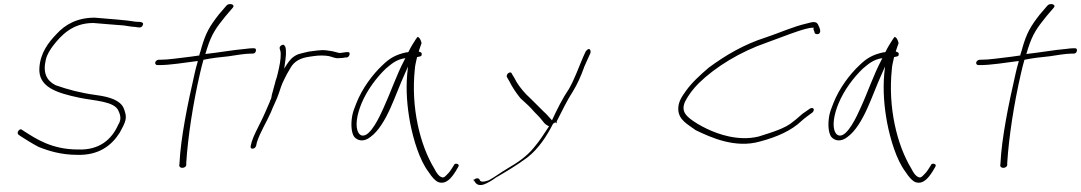

<svg xmlns="http://www.w3.org/2000/svg" viewBox="-20 -740 5265 935"><path d="M69 -85 80 -77C105 -61 135 -42 167 -25C216 -5 279 14 354 14C461 18 524 -32 563 -94C572 -111 587 -136 591 -155C596 -178 589 -195 582 -214C565 -251 516 -268 449 -277C374 -287 310 -304 251 -325C207 -347 188 -385 203 -449C209 -475 224 -498 239 -518C278 -568 333 -628 434 -628H435C478 -624 546 -619 583 -616C599 -614 623 -609 637 -609H638C652 -607 669 -601 675 -617C684 -633 662 -634 644 -634H643C591 -643 518 -647 441 -654C354 -654 296 -619 256 -575C215 -533 177 -482 172 -412C164 -317 253 -288 367 -264C437 -249 538 -248 557 -200C563 -187 569 -172 565 -154C564 -148 560 -139 555 -131C524 -62 465 -8 360 -12C230 -12 153 -66 99 -100L87 -108C77 -118 59 -95 69 -85ZM80 -82H81ZM584 -219Z M736 -436C734 -429 740 -423 746 -423H754C809 -423 872 -434 943 -443L942 -437C937 -420 932 -402 928 -383C894 -235 860 -69 854 56L853 66C854 83 886 80 887 63V53C895 -74 920 -236 954 -383C959 -404 964 -426 970 -446L971 -449C1010 -457 1053 -462 1094 -466C1127 -471 1173 -479 1202 -479H1211C1219 -479 1224 -484 1226 -491C1228 -500 1225 -505 1217 -505H1208C1202 -505 1189 -504 1167 -501H1166C1118 -497 1044 -484 980 -477L982 -483C984 -490 986 -497 988 -503C1011 -575 1032 -604 1078 -661L1114 -703C1127 -719 1095 -727 1083 -713L1046 -670C1001 -612 982 -581 960 -504V-503C957 -494 955 -485 951 -474V-470C939 -468 922 -466 909 -464C855 -458 802 -449 759 -449H752C745 -449 737 -442 736 -436Z M1295 -247C1280 -213 1266 -178 1249 -145C1234 -113 1215 -80 1206 -50L1201 -30C1199 -22 1202 -16 1208 -16C1218 -16 1223 -20 1227 -29L1231 -47C1247 -97 1278 -145 1299 -193C1311 -225 1329 -257 1338 -286C1345 -308 1353 -332 1363 -351L1377 -379L1395 -410C1413 -442 1444 -458 1488 -464L1509 -467C1535 -471 1563 -470 1580 -467C1598 -464 1612 -454 1631 -457H1632C1641 -457 1655 -458 1661 -460H1669C1684 -463 1689 -490 1672 -486H1665C1656 -484 1646 -484 1637 -482H1636C1631 -482 1628 -483 1624 -484L1609 -488C1602 -490 1596 -491 1589 -492L1568 -495C1541 -498 1512 -492 1485 -489L1459 -483C1449 -480 1437 -478 1428 -474C1404 -463 1391 -448 1376 -425L1364 -406L1367 -427C1372 -462 1376 -491 1369 -514H1367C1364 -532 1338 -516 1342 -504C1343 -496 1347 -492 1347 -479C1348 -451 1341 -418 1333 -384C1330 -370 1326 -357 1322 -346C1318 -327 1312 -312 1309 -297L1304 -279C1303 -273 1301 -256 1296 -252ZM1297 -188Z M1695 -175C1688 -135 1691 -95 1704 -75C1721 -53 1753 -48 1784 -73C1823 -101 1855 -156 1880 -211C1905 -266 1926 -325 1951 -380L1967 -416L1963 -379C1956 -297 1963 -219 1977 -143C1993 -60 2023 39 2066 96C2085 125 2100 141 2115 147C2152 160 2179 126 2199 94L2212 72C2221 58 2197 53 2192 61V62L2178 84C2170 97 2160 108 2151 116C2143 125 2135 126 2129 122C2117 118 2106 103 2095 81C2024 -36 1981 -218 2000 -402C2001 -421 2006 -438 2009 -453L2011 -462C2021 -464 2032 -465 2033 -471V-472C2036 -481 2032 -486 2019 -489C2024 -506 2029 -518 2033 -530C2027 -555 2017 -561 2013 -560C2012 -559 2010 -556 2005 -549C1998 -539 1977 -505 1969 -487C1966 -485 1961 -485 1958 -485C1904 -473 1876 -455 1842 -422C1795 -378 1744 -310 1716 -239C1706 -215 1698 -193 1695 -175ZM1740 -235C1767 -301 1814 -363 1859 -406C1886 -428 1908 -450 1954 -457L1948 -445C1911 -375 1883 -291 1848 -215C1832 -179 1784 -72 1743 -80C1737 -81 1730 -86 1726 -93C1707 -124 1719 -184 1740 -235ZM2199 94Z M2284 131 2289 140C2297 155 2308 166 2334 159C2352 153 2378 138 2393 126C2446 95 2497 65 2548 27C2601 -14 2643 -77 2674 -139L2675 -138C2681 -143 2685 -147 2691 -139V-146V-149C2716 -198 2743 -254 2770 -295C2792 -331 2808 -367 2824 -411V-412L2844 -457L2855 -481C2858 -490 2855 -500 2849 -501C2842 -503 2833 -491 2831 -487L2820 -463C2797 -410 2778 -354 2750 -306C2721 -264 2693 -208 2668 -154C2658 -164 2653 -172 2640 -185C2632 -193 2621 -202 2611 -213L2579 -245C2569 -256 2556 -267 2542 -281C2517 -308 2498 -333 2484 -362L2473 -380C2468 -398 2441 -379 2449 -364L2460 -345C2475 -315 2491 -291 2514 -262L2552 -227C2563 -217 2573 -205 2583 -194C2593 -184 2602 -175 2610 -166C2628 -146 2630 -135 2654 -125L2653 -124C2628 -86 2608 -54 2579 -20C2543 24 2498 53 2452 80C2418 100 2390 122 2360 138C2350 141 2327 150 2318 140L2314 132C2304 122 2280 134 2288 147ZM2338 175H2339ZM2360 138V139ZM2514 -262 2515 -263ZM2610 -166 2611 -167ZM2639 -184 2640 -185ZM2855 -481Z M3283 -207C3285 -155 3329 -135 3368 -106C3441 -71 3560 -16 3681 -51C3765 -73 3835 -105 3882 -150C3899 -166 3918 -178 3936 -192C3940 -195 3942 -199 3943 -204C3944 -210 3940 -214 3934 -214C3930 -214 3927 -213 3924 -211C3912 -203 3900 -194 3888 -186C3873 -174 3862 -162 3844 -149C3805 -114 3736 -95 3674 -75C3624 -63 3574 -66 3528 -76C3454 -92 3382 -130 3343 -160C3321 -178 3296 -199 3316 -245C3333 -278 3356 -308 3383 -335C3464 -414 3584 -488 3715 -533C3763 -550 3815 -571 3860 -586C3884 -594 3917 -605 3938 -605H3943L3941 -598C3944 -592 3946 -585 3948 -578C3952 -573 3961 -573 3967 -575C3982 -583 3970 -608 3966 -615C3959 -636 3943 -636 3910 -626C3840 -610 3777 -580 3707 -557C3601 -523 3512 -470 3432 -411C3391 -376 3349 -338 3320 -297C3299 -268 3282 -242 3283 -207ZM3367 -106H3368ZM3580 -40H3582ZM3888 -186H3889ZM3912 -203Z M4018 -175C4011 -135 4014 -95 4027 -75C4044 -53 4076 -48 4107 -73C4146 -101 4178 -156 4203 -211C4228 -266 4249 -325 4274 -380L4290 -416L4286 -379C4279 -297 4286 -219 4300 -143C4316 -60 4346 39 4389 96C4408 125 4423 141 4438 147C4475 160 4502 126 4522 94L4535 72C4544 58 4520 53 4515 61V62L4501 84C4493 97 4483 108 4474 116C4466 125 4458 126 4452 122C4440 118 4429 103 4418 81C4347 -36 4304 -218 4323 -402C4324 -421 4329 -438 4332 -453L4334 -462C4344 -464 4355 -465 4356 -471V-472C4359 -481 4355 -486 4342 -489C4347 -506 4352 -518 4356 -530C4350 -555 4340 -561 4336 -560C4335 -559 4333 -556 4328 -549C4321 -539 4300 -505 4292 -487C4289 -485 4284 -485 4281 -485C4227 -473 4199 -455 4165 -422C4118 -378 4067 -310 4039 -239C4029 -215 4021 -193 4018 -175ZM4063 -235C4090 -301 4137 -363 4182 -406C4209 -428 4231 -450 4277 -457L4271 -445C4234 -375 4206 -291 4171 -215C4155 -179 4107 -72 4066 -80C4060 -81 4053 -86 4049 -93C4030 -124 4042 -184 4063 -235ZM4522 94Z M4734 -436C4732 -429 4738 -423 4744 -423H4752C4807 -423 4870 -434 4941 -443L4940 -437C4935 -420 4930 -402 4926 -383C4892 -235 4858 -69 4852 56L4851 66C4852 83 4884 80 4885 63V53C4893 -74 4918 -236 4952 -383C4957 -404 4962 -426 4968 -446L4969 -449C5008 -457 5051 -462 5092 -466C5125 -471 5171 -479 5200 -479H5209C5217 -479 5222 -484 5224 -491C5226 -500 5223 -505 5215 -505H5206C5200 -505 5187 -504 5165 -501H5164C5116 -497 5042 -484 4978 -477L4980 -483C4982 -490 4984 -497 4986 -503C5009 -575 5030 -604 5076 -661L5112 -703C5125 -719 5093 -727 5081 -713L5044 -670C4999 -612 4980 -581 4958 -504V-503C4955 -494 4953 -485 4949 -474V-470C4937 -468 4920 -466 4907 -464C4853 -458 4800 -449 4757 -449H4750C4743 -449 4735 -442 4734 -436Z"/></svg>

Font: Stray Cat
Style: LtExtObl
Weight: 300
Version: Version 1.0